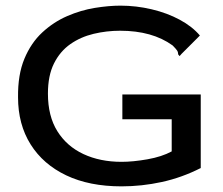

<svg xmlns="http://www.w3.org/2000/svg" viewBox="-20 -651 790 681"><path d="M411 10Q297 10 215 -29Q133 -68 88.5 -139Q44 -210 44 -306Q43 -386 66.5 -442.5Q90 -499 130 -536Q170 -573 218.5 -594Q267 -615 316.5 -623Q366 -631 407 -631Q463 -631 518 -618Q573 -605 617.5 -581Q662 -557 689 -525L624 -460L617 -452L612 -458Q612 -466 608 -472Q604 -478 592 -490Q520 -542 406 -542Q358 -542 312 -531Q266 -520 229.5 -494.5Q193 -469 171.5 -426Q150 -383 150 -319Q150 -239 183.5 -185.5Q217 -132 276 -104.5Q335 -77 411 -77Q452 -77 503 -86Q554 -95 589 -114V-228H414V-316H692V-55Q625 -21 554 -5.5Q483 10 411 10Z"/></svg>

Font: Inconsolata ExtraExpanded SemiBold
Style: Regular
Weight: 600
Width: 8
Monospace: yes
Designer: Raph Levien, Cyreal, Brenton Simpson
Foundry: Raph Levien, Cyreal, Google
Version: Version 3.001; ttfautohint (v1.8.2.53-6de2)